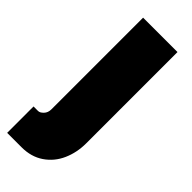

<svg xmlns="http://www.w3.org/2000/svg" viewBox="-250 -540 746 746"><g transform="rotate(45 122.5 -167.0)"><path d="M-20 178V33H5Q15 33 26 21.5Q37 10 37 -8V-512H226V-10Q226 40 207 83Q188 126 150 152Q112 178 59 178Z"/></g></svg>

Font: Decalotype Black
Style: Regular
Weight: 900
Designer: Alfredo Marco Pradil
Foundry: Alfredo Marco Pradil
Version: Version 1.0